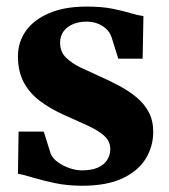

<svg xmlns="http://www.w3.org/2000/svg" viewBox="-20 -568 526 599"><path d="M236 11.5Q190.5 11.5 151.2 3.2Q112 -5 82.8 -14Q53.5 -23 36 -26L38 -157.5H116.5L138.5 -87.5Q145 -73 161.2 -61.5Q177.5 -50 197.5 -43.2Q217.5 -36.5 235.5 -36.5Q265.5 -36.5 285 -45Q304.5 -53.5 314.2 -68.8Q324 -84 324 -102.5Q324 -127 305.8 -143.8Q287.5 -160.5 254.5 -175.8Q221.5 -191 177.5 -210.5Q137.5 -228.5 105.2 -252.5Q73 -276.5 54.5 -310.5Q36 -344.5 36 -392.5Q36 -437 61 -472Q86 -507 134 -527.2Q182 -547.5 250 -547.5Q297.5 -547.5 330.8 -540.8Q364 -534 387.2 -527Q410.5 -520 427.5 -518L425 -385H349L328 -452Q323 -467 311.5 -477.8Q300 -488.5 284.5 -494.5Q269 -500.5 250.5 -500.5Q226 -500.5 207.2 -492.5Q188.5 -484.5 178 -469.8Q167.5 -455 167.5 -435Q167.5 -407 185.2 -389Q203 -371 231.8 -357.2Q260.5 -343.5 293 -329Q323.5 -315.5 353 -299.8Q382.5 -284 406.2 -264.2Q430 -244.5 444 -218.2Q458 -192 458 -156.5Q458 -111 434.5 -72.8Q411 -34.5 362 -11.5Q313 11.5 236 11.5Z"/></svg>

Font: Merriweather 72pt ExtraBold
Style: Regular
Weight: 800
Version: Version 2.100